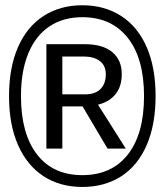

<svg xmlns="http://www.w3.org/2000/svg" viewBox="-20 -745 640 746"><path d="M584.5 -371.6Q584.5 -260.7 549.8 -180.9Q515.1 -101.1 450.7 -59.8Q386.2 -18.6 299.8 -18.6Q213.4 -18.6 149.2 -60.3Q85 -102.1 50 -181.6Q15.1 -261.2 15.1 -371.6Q15.1 -481.9 49.8 -561.5Q84.5 -641.1 149.2 -682.9Q213.9 -724.6 299.8 -724.6Q385.7 -724.6 450.4 -683.1Q515.1 -641.6 549.8 -562.3Q584.5 -482.9 584.5 -371.6ZM539.6 -371.6Q539.6 -518.6 476.1 -598.4Q412.6 -678.2 299.8 -678.2Q226.1 -678.2 172.6 -642.8Q119.1 -607.4 90.3 -538.3Q61.5 -469.2 61.5 -371.6Q61.5 -225.6 123.8 -145Q186 -64.5 299.8 -64.5Q413.6 -64.5 476.6 -144.5Q539.6 -224.6 539.6 -371.6ZM397.9 -167.5 300.8 -331.5H222.2V-167.5H160.2V-573.2H310.1Q379.4 -573.2 416.3 -542.5Q453.1 -511.7 453.1 -457.5Q453.1 -407.7 427.7 -377.7Q402.3 -347.7 360.8 -338.4L468.8 -167.5ZM391.1 -456.5Q391.1 -490.2 367.9 -507.8Q344.7 -525.4 305.2 -525.4H222.2V-378.4H311Q350.1 -378.4 370.6 -399.2Q391.1 -419.9 391.1 -456.5Z"/></svg>

Font: Liberation Mono
Style: Italic
Weight: 400
Italic angle: -12°
Monospace: yes
Designer: Steve Matteson
Foundry: Ascender Corporation
Version: Version 2.1.5